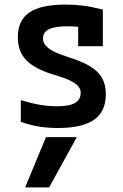

<svg xmlns="http://www.w3.org/2000/svg" viewBox="-20 -550 540 840"><path d="M195 270H90L181 50H316ZM233 10Q189 10 149.5 3.5Q110 -3 71 -17V-112Q113 -99 152 -92Q191 -85 229 -85Q283 -85 308 -99.5Q333 -114 333 -144Q333 -160 322.5 -172.5Q312 -185 289 -196.5Q266 -208 229 -219Q137 -245 97.5 -284Q58 -323 58 -387Q58 -461 108.5 -495.5Q159 -530 267 -530Q305 -530 342 -525.5Q379 -521 430 -508V-348H322V-488L370 -426Q336 -432 315 -433.5Q294 -435 275 -435Q220 -435 194 -422Q168 -409 168 -382Q168 -366 179 -352Q190 -338 214 -325.5Q238 -313 279 -300Q369 -272 406 -235.5Q443 -199 443 -138Q443 -62 391.5 -26Q340 10 233 10Z"/></svg>

Font: M PLUS 1 Code Medium
Style: Regular
Weight: 500
Designer: Coji Morishita
Foundry: UNDERFOREST DESIGN
Version: Version 1.002